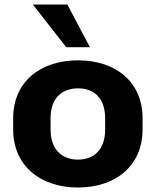

<svg xmlns="http://www.w3.org/2000/svg" viewBox="-20 -816 687 847"><path d="M324.2 11.2C490.2 11.2 608.9 -85 608.9 -244.6V-294.4C608.9 -455.1 490.2 -549.8 324.2 -549.8C157.7 -549.8 38.1 -455.1 38.1 -294.4V-244.6C38.1 -85 157.7 11.2 324.2 11.2ZM376.5 -607.9 277.3 -795.9H125L272 -607.9ZM324.2 -111.8C256.3 -111.8 203.1 -153.3 203.1 -244.6V-294.4C203.1 -386.2 256.3 -426.3 324.2 -426.3C392.6 -426.3 443.8 -385.7 443.8 -294.4V-244.6C443.8 -153.8 392.6 -111.8 324.2 -111.8Z"/></svg>

Font: Winston ExtraBold
Style: Regular
Weight: 800
Designer: Vernon Adams, Kim Jin-seong, David Berlow, Cristiano Sobral
Foundry: The Winston Project Authors
Version: Version 3.004